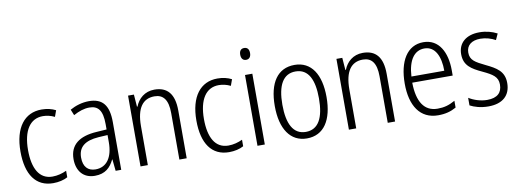

<svg xmlns="http://www.w3.org/2000/svg" viewBox="-59 -1071 3839 1421"><g transform="rotate(-10 1860.5 -360.0)"><path d="M247 10C288 10 327 1 356 -15V-64C324 -49 288 -39 250 -39C151 -39 105 -126 105 -263C105 -410 160 -492 256 -492C285 -492 316 -485 344 -471L361 -518C332 -533 296 -542 255 -542C127 -542 48 -442 48 -262C48 -89 117 10 247 10Z M611 -542C559 -542 509 -526 468 -503L486 -459C528 -482 567 -495 606 -495C672 -495 704 -456 704 -353V-313L629 -308C496 -300 425 -245 425 -139C425 -52 472 10 560 10C639 10 678 -30 706 -87H708L717 0H759V-359C759 -485 713 -542 611 -542ZM704 -271V-217C704 -105 658 -36 573 -36C516 -36 482 -72 482 -140C482 -219 532 -260 636 -267Z M1103 -542C1030 -542 981 -497 959 -440H955L948 -532H904V0H959V-293C959 -428 1007 -493 1095 -493C1161 -493 1196 -449 1196 -350V0H1251V-359C1251 -485 1199 -542 1103 -542Z M1569 10C1610 10 1649 1 1678 -15V-64C1646 -49 1610 -39 1572 -39C1473 -39 1427 -126 1427 -263C1427 -410 1482 -492 1578 -492C1607 -492 1638 -485 1666 -471L1683 -518C1654 -533 1618 -542 1577 -542C1449 -542 1370 -442 1370 -262C1370 -89 1439 10 1569 10Z M1811 -730C1786 -730 1774 -713 1774 -686C1774 -658 1787 -641 1811 -641C1835 -641 1848 -658 1848 -686C1848 -713 1836 -730 1811 -730ZM1838 -532H1783V0H1838Z M2349 -267C2349 -437 2282 -542 2156 -542C2029 -542 1960 -442 1960 -267C1960 -95 2030 10 2154 10C2282 10 2349 -95 2349 -267ZM2017 -267C2017 -412 2061 -493 2155 -493C2252 -493 2292 -406 2292 -267C2292 -121 2249 -39 2154 -39C2060 -39 2017 -123 2017 -267Z M2669 -542C2596 -542 2547 -497 2525 -440H2521L2514 -532H2470V0H2525V-293C2525 -428 2573 -493 2661 -493C2727 -493 2762 -449 2762 -350V0H2817V-359C2817 -485 2765 -542 2669 -542Z M3124 -542C3002 -542 2936 -431 2936 -263C2936 -98 3004 10 3140 10C3194 10 3235 -1 3276 -24V-75C3230 -49 3193 -39 3144 -39C3045 -39 2994 -116 2992 -261H3296V-301C3296 -436 3241 -542 3124 -542ZM3124 -495C3205 -495 3241 -414 3241 -307H2994C3001 -431 3049 -495 3124 -495Z M3684 -137C3684 -226 3626 -258 3550 -295C3476 -331 3439 -351 3439 -408C3439 -463 3479 -494 3544 -494C3584 -494 3625 -482 3657 -464L3678 -510C3640 -530 3595 -542 3545 -542C3445 -542 3385 -489 3385 -406C3385 -320 3439 -288 3518 -251C3592 -216 3629 -193 3629 -135C3629 -75 3594 -39 3517 -39C3467 -39 3417 -56 3380 -79V-22C3412 -5 3459 10 3518 10C3625 10 3684 -44 3684 -137Z"/></g></svg>

Font: Noto Sans Display SemiCondensed Light
Style: Regular
Weight: 300
Width: 4
Designer: Monotype Design Team
Foundry: Monotype Imaging Inc.
Version: Version 1.900